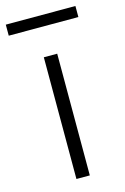

<svg xmlns="http://www.w3.org/2000/svg" viewBox="-146 -754 522 805"><g transform="rotate(-15 115.0 -351.0)"><path d="M140.6 -528.3V0H82.5V-528.3ZM266.1 -701.7V-653.8H-36.1V-701.7Z"/></g></svg>

Font: Vazirmatn UI FD ExtraLight
Style: Regular
Weight: 200
Designer: Saber Rastikerdar
Foundry: Saber Rastikerdar
Version: Version 33.003